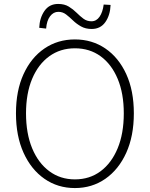

<svg xmlns="http://www.w3.org/2000/svg" viewBox="-20 -941 760 974"><path d="M360 13Q273 13 205.5 -34Q138 -81 99.5 -166Q61 -251 61 -366Q61 -481 99.5 -565Q138 -649 205.5 -695Q273 -741 360 -741Q447 -741 514.5 -695Q582 -649 620.5 -565Q659 -481 659 -366Q659 -251 620.5 -166Q582 -81 514.5 -34Q447 13 360 13ZM360 -31Q435 -31 490.5 -72.5Q546 -114 577 -189Q608 -264 608 -366Q608 -467 577 -541Q546 -615 490.5 -655.5Q435 -696 360 -696Q286 -696 230 -655.5Q174 -615 143 -541Q112 -467 112 -366Q112 -264 143 -189Q174 -114 230 -72.5Q286 -31 360 -31ZM445 -794Q414 -794 391 -807Q368 -820 350.5 -837Q333 -854 315.5 -867.5Q298 -881 276 -881Q251 -881 234 -858.5Q217 -836 214 -796L179 -800Q181 -850 205.5 -885.5Q230 -921 275 -921Q307 -921 329 -907.5Q351 -894 368.5 -876.5Q386 -859 403.5 -846Q421 -833 444 -833Q469 -833 485 -856Q501 -879 506 -918L541 -916Q539 -864 514.5 -829Q490 -794 445 -794Z"/></svg>

Font: Noto Sans SC ExtraLight
Style: Regular
Weight: 250
Designer: Ryoko NISHIZUKA 西塚涼子 (kana, bopomofo & ideographs); Paul D. Hunt (Latin, Greek & Cyrillic); Sandoll Communications 산돌커뮤니
Foundry: Adobe
Version: Version 2.004-H2;hotconv 1.0.118;makeotfexe 2.5.65603